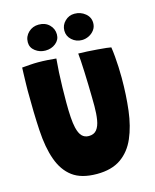

<svg xmlns="http://www.w3.org/2000/svg" viewBox="-131 -973 867 1075"><g transform="rotate(-15 303.0 -435.0)"><path d="M296.5 14.5Q206.5 14.5 155.2 -23.8Q104 -62 78.5 -134Q53.5 -204 47.5 -305.5Q41.5 -407 41.5 -536.5Q41.5 -552.5 42 -569Q42.5 -585.5 42.8 -602.5Q43 -619.5 43.8 -636.5Q44.5 -653.5 45 -669.5Q68.5 -671.5 92 -673.2Q115.5 -675 137 -675Q164.5 -675 192.5 -673.2Q220.5 -671.5 243 -669Q239.5 -632.5 237.2 -590.2Q235 -548 234 -503.8Q233 -459.5 233 -416.5Q233 -368 235.5 -331Q238 -294 244 -268.5Q252 -234.5 267.2 -218.5Q282.5 -202.5 307 -202.5Q337 -202.5 352.8 -222.2Q368.5 -242 374.2 -276.8Q380 -311.5 380 -356Q380 -375.5 379.5 -407.8Q379 -440 378 -478.2Q377 -516.5 375.5 -553.8Q374 -591 372.2 -620.2Q370.5 -649.5 368.5 -664Q391 -664 420.5 -662.2Q450 -660.5 479 -658.2Q508 -656 529.5 -653.5Q551 -651 556.5 -649.5Q560.5 -623.5 563 -594Q565.5 -564.5 567 -533.2Q568.5 -502 568.5 -470Q568.5 -369.5 557.8 -281.8Q547 -194 518.2 -127.2Q489.5 -60.5 435.8 -23Q382 14.5 296.5 14.5ZM196.5 -727.5Q163.5 -727.5 137.8 -747Q112 -766.5 112 -797.5Q112 -831.5 136.5 -854.8Q161 -878 196 -878Q234 -878 257.5 -854.8Q281 -831.5 281 -798.5Q281 -767.5 256 -747.5Q231 -727.5 196.5 -727.5ZM409 -731.5Q375.5 -731.5 351 -753.5Q326.5 -775.5 326.5 -807.5Q326.5 -839.5 349.8 -862.2Q373 -885 405 -885Q441 -885 467.5 -863.2Q494 -841.5 494 -808Q494 -785 481.2 -767.8Q468.5 -750.5 449 -741Q429.5 -731.5 409 -731.5Z"/></g></svg>

Font: Grandstander Thin ExtraBold
Style: Regular
Weight: 800
Version: Version 1.200